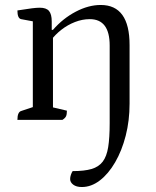

<svg xmlns="http://www.w3.org/2000/svg" viewBox="-20 -482 626 772"><path d="M50 0Q50 -32 66 -36L123 -55L112 -38V-409L124 -394L65 -405Q50 -408 50 -440Q88 -446 107.5 -448.5Q127 -451 140 -451Q166 -451 177 -438Q188 -425 188 -396V-359L182 -362H193Q233 -408 284.5 -435Q336 -462 385 -462Q501 -462 501 -301V-120H421V-299Q421 -405 341 -405Q311 -405 281.5 -393.5Q252 -382 227 -362.5Q202 -343 185 -320L193 -339V-39L181 -53L249 -37Q249 -22 245.5 -14.5Q242 -7 231 0ZM309 270Q287 270 274.5 260.5Q262 251 262 238Q262 230 265 221Q268 212 272 206Q319 206 348 197.5Q377 189 393 168Q409 147 415 109.5Q421 72 421 13V-120H501V-65Q501 3 485.5 63.5Q470 124 443 170.5Q416 217 381.5 243.5Q347 270 309 270Z"/></svg>

Font: Petrona
Style: Regular
Weight: 400
Designer: Ringo R. Seeber
Foundry: Ringo R. Seeber
Version: Version 2.001; ttfautohint (v1.8.3)